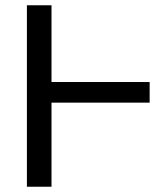

<svg xmlns="http://www.w3.org/2000/svg" viewBox="-20 -708 626 728"><path d="M547.4 -318.8V-397H175.3V-688H82V0H175.3V-318.8Z"/></svg>

Font: Arimo
Style: Regular
Weight: 400
Designer: Steve Matteson
Foundry: Monotype Imaging Inc.
Version: Version 1.32